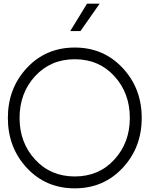

<svg xmlns="http://www.w3.org/2000/svg" viewBox="-20 -1020 836 1050"><path d="M456 -1000H525L420 -850H364ZM389 10Q231 10 127 -101.5Q23 -213 23 -375Q23 -537 127 -648.5Q231 -760 389 -760Q546 -760 650.5 -648.5Q755 -537 755 -375Q755 -213 650.5 -101.5Q546 10 389 10ZM690 -375Q690 -511 605.5 -603.5Q521 -696 389 -696Q257 -696 172 -603.5Q87 -511 87 -375Q87 -240 172 -147.5Q257 -55 389 -55Q521 -55 605.5 -147.5Q690 -240 690 -375Z"/></svg>

Font: Oakes Grotesk Light
Style: Regular
Weight: 300
Designer: Samuel Oakes
Foundry: Samuel Oakes
Version: Version 1.000;PS 001.000;hotconv 1.0.88;makeotf.lib2.5.64775